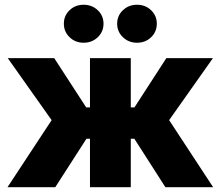

<svg xmlns="http://www.w3.org/2000/svg" viewBox="-20 -777 916 797"><path d="M11.2 0 194.3 -278.3 12.2 -535.6H205.1L337.9 -331.1H353.5V-535.6H522.9V-331.1H538.1L670.4 -535.6H863.8L682.1 -278.3L864.7 0H666.5L537.6 -201.2H522.9V0H353.5V-201.2H338.9L209.5 0ZM548.8 -599.6Q514.2 -599.6 490.2 -622.6Q466.3 -645.5 466.3 -678.7Q466.3 -711.9 490.2 -734.6Q514.2 -757.3 548.8 -757.3Q583.5 -757.3 607.2 -734.6Q630.9 -711.9 630.9 -678.7Q630.9 -645 607.2 -622.3Q583.5 -599.6 548.8 -599.6ZM327.1 -599.6Q292.5 -599.6 268.8 -622.6Q245.1 -645.5 245.1 -678.7Q245.1 -711.9 268.8 -734.6Q292.5 -757.3 327.1 -757.3Q361.8 -757.3 385.7 -734.6Q409.7 -711.9 409.7 -678.7Q409.7 -645 385.7 -622.3Q361.8 -599.6 327.1 -599.6Z"/></svg>

Font: Inter 20pt ExtraBold
Style: Regular
Weight: 800
Version: Version 4.001;git-66647c0bb